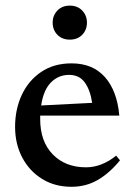

<svg xmlns="http://www.w3.org/2000/svg" viewBox="-20 -670 488 700"><path d="M241 -439Q318 -439 362.5 -389Q407 -339 415 -248.5H126.5Q126.5 -242.5 126.5 -236Q126.5 -154 172.5 -107Q218.5 -60 293.5 -60Q350.5 -60 403.5 -102.5L417.5 -85.5Q379 -38.5 336.2 -13.8Q293.5 11 240.5 11Q180 11 133.8 -17.5Q87.5 -46 61.2 -95.5Q35 -145 35 -207.5Q35 -271 59.2 -323.5Q83.5 -376 129.8 -407.5Q176 -439 241 -439ZM232 -397Q193 -397 165.8 -369.5Q138.5 -342 130 -285.5L316 -295Q309 -342 289 -369.5Q269 -397 232 -397ZM234.5 -525.5Q206.5 -525.5 189.2 -543.2Q172 -561 172 -587.5Q172 -613.5 189.2 -631.5Q206.5 -649.5 234.5 -649.5Q262.5 -649.5 279.8 -631.5Q297 -613.5 297 -587.5Q297 -561 279.8 -543.2Q262.5 -525.5 234.5 -525.5Z"/></svg>

Font: Newsreader Text Medium
Style: Regular
Weight: 500
Designer: Hugues Gentile
Foundry: Production Type
Version: Version 1.001